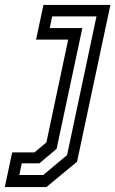

<svg xmlns="http://www.w3.org/2000/svg" viewBox="-78 -560 469 780"><path d="M-58.5 200 -28.5 59H62L110.5 18.5L199 -399H68.5L98.5 -540H370.5L235 97L110.5 200ZM0.5 151H97.5L194.5 70L314 -493.5H134L124 -446H256.5L152 44.5L82 103.5H10.5Z"/></svg>

Font: Tourney Expanded Medium
Style: Italic
Weight: 500
Width: 7
Italic angle: -12°
Designer: Tyler Finck
Foundry: Etcetera Type Co
Version: Version 1.010; ttfautohint (v1.8.3)